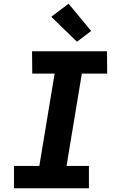

<svg xmlns="http://www.w3.org/2000/svg" viewBox="-20 -1010 640 1030"><path d="M457 0H55V-120H191L273 -615H153L152 -735H554L555 -615H419L337 -120H457ZM393 -786 255 -920 348 -990 469 -844Z"/></svg>

Font: Iosevka Heavy Extended
Style: Italic
Weight: 900
Width: 7
Italic angle: -9°
Monospace: yes
Designer: Belleve Invis
Foundry: Belleve Invis
Version: Version 32.5.0; ttfautohint (v1.8.4)